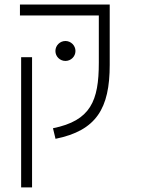

<svg xmlns="http://www.w3.org/2000/svg" viewBox="-20 -606 626 851"><path d="M418 -585.9H68.4V-537.6H418V-328.1C418 -158.7 381.8 -71.3 214.8 -37.6L226.1 9.3C407.2 -27.3 466.3 -125.5 466.3 -318.4V-585.9ZM122.1 224.6V-352.5H73.7V224.6ZM270 -335.9C294.4 -335.9 314.5 -355.5 314.5 -379.9C314.5 -404.3 294.4 -424.3 270 -424.3C245.6 -424.3 225.6 -404.3 225.6 -379.9C225.6 -355.5 245.6 -335.9 270 -335.9Z"/></svg>

Font: Cascadia Code PL ExtraLight
Style: Regular
Weight: 200
Monospace: yes
Designer: Aaron Bell
Foundry: Saja Typeworks
Version: Version 2404.023